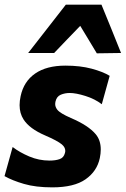

<svg xmlns="http://www.w3.org/2000/svg" viewBox="-20 -795 542 828"><path d="M205.5 13Q134 13 83.5 -1.8Q33 -16.5 -0.5 -35.5L34.5 -161Q64.5 -138 106.2 -120.2Q148 -102.5 193.5 -102.5Q219.5 -102.5 237.2 -108.8Q255 -115 260 -135Q261.5 -140 261.5 -144.5Q261.5 -159.5 247 -172Q228 -188 174.5 -211Q107 -240 81.5 -280Q64.5 -306.5 64.5 -341.5Q64.5 -360 69 -380.5Q82.5 -444 131.8 -478Q181 -512 262 -512Q326 -512 375.2 -498.8Q424.5 -485.5 453 -468L419 -345.5Q389 -368.5 348.2 -381.2Q307.5 -394 280.5 -394Q260 -394 242 -386.5Q224 -379 219 -356Q218 -351 218 -346.5Q218 -333.5 227 -322Q239 -306.5 286 -286Q361 -254 392.5 -216.5Q414.5 -190.5 414.5 -150.5Q414.5 -133 410.5 -113.5Q398.5 -56.5 349 -21.8Q299.5 13 205.5 13ZM397.5 -565Q380 -594 362 -624Q344 -653.5 326 -683.5Q297 -653.5 269 -624.5Q241 -595.5 213.5 -566.5H101.5Q183 -671 264 -775H417.5Q439 -723 460 -671Q481 -618.5 502 -566.5Z"/></svg>

Font: Heraclito
Style: Bold Italic
Weight: 700
Italic angle: -12°
Designer: Kostas Bartsokas (font) & Cristiano Sobral (main changes)
Foundry: Kostas Bartsokas (font) & Cristiano Sobral (main changes)
Version: Version 1.00;July 8, 2020;FontCreator 13.0.0.2655 64-bit